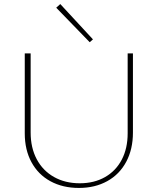

<svg xmlns="http://www.w3.org/2000/svg" viewBox="-20 -921 776 946"><path d="M257 -883 277 -901 438 -727 422 -713ZM102 -264V-658H131V-268Q131 -193 161 -136.5Q191 -80 246 -49Q301 -18 373 -18Q444 -18 497.5 -48.5Q551 -79 580 -134.5Q609 -190 609 -264V-658H635V-268Q635 -186 602 -124Q569 -62 508.5 -28.5Q448 5 369 5Q289 5 228.5 -28Q168 -61 135 -122Q102 -183 102 -264Z"/></svg>

Font: Ysabeau Infant Extralight
Style: Regular
Weight: 200
Designer: Christian Thalmann (Catharsis Fonts)
Version: Version 0.003